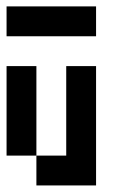

<svg xmlns="http://www.w3.org/2000/svg" viewBox="-20 -565 404 585"><path d="M0 -363.6H90.9V-272.7H0ZM0 -272.7H90.9V-181.8H0ZM0 -181.8H90.9V-90.9H0ZM90.9 -90.9H181.8V0H90.9ZM181.8 -90.9H272.7V0H181.8ZM181.8 -181.8H272.7V-90.9H181.8ZM181.8 -272.7H272.7V-181.8H181.8ZM181.8 -363.6H272.7V-272.7H181.8ZM0 -545.5H90.9V-454.5H0ZM90.9 -545.5H181.8V-454.5H90.9ZM181.8 -545.5H272.7V-454.5H181.8Z"/></svg>

Font: Micro 5
Style: Regular
Weight: 400
Designer: Sarah Cadigan-Fried
Version: Version 1.000; ttfautohint (v1.8.4.7-5d5b)